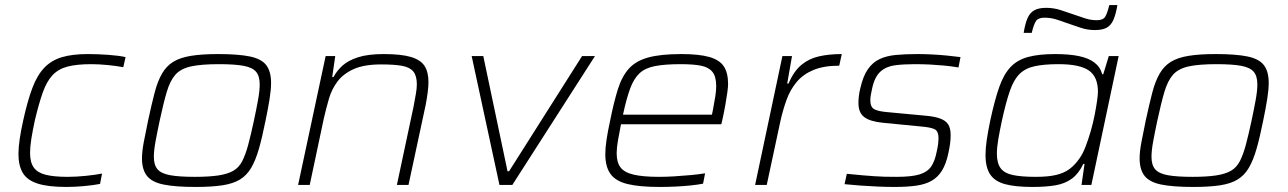

<svg xmlns="http://www.w3.org/2000/svg" viewBox="-20 -732 5098 760"><path d="M243 8Q170 8 128.5 -5.5Q87 -19 70 -48Q53 -77 53 -123Q53 -148 58 -182Q63 -216 72 -256Q89 -333 108 -383.5Q127 -434 155 -463.5Q183 -493 224.5 -505.5Q266 -518 327 -518Q366 -518 408 -515Q450 -512 477 -506L468 -466Q442 -471 406.5 -474.5Q371 -478 341 -478Q284 -478 247.5 -468.5Q211 -459 188 -434.5Q165 -410 149.5 -366.5Q134 -323 118 -256Q109 -214 104 -182.5Q99 -151 99 -127Q99 -89 114 -68.5Q129 -48 161.5 -40Q194 -32 248 -32Q282 -32 320.5 -36Q359 -40 384 -45L376 -4Q351 1 314 4.5Q277 8 243 8Z M754 8Q674 8 627.5 -1.5Q581 -11 561.5 -36Q542 -61 542 -105Q542 -132 549 -169Q556 -206 566 -254Q580 -319 592 -365Q604 -411 621.5 -441Q639 -471 666 -487.5Q693 -504 736 -511Q779 -518 843 -518Q923 -518 969 -508.5Q1015 -499 1034 -474Q1053 -449 1053 -404Q1053 -377 1047 -339.5Q1041 -302 1031 -254Q1018 -189 1005 -143.5Q992 -98 974.5 -68Q957 -38 930 -21.5Q903 -5 860.5 1.5Q818 8 754 8ZM751 -32Q807 -32 844 -37.5Q881 -43 903.5 -56Q926 -69 939 -94.5Q952 -120 962.5 -159Q973 -198 985 -254Q995 -301 1001.5 -337Q1008 -373 1008 -398Q1008 -431 993.5 -448Q979 -465 944 -471.5Q909 -478 846 -478Q776 -478 735.5 -469Q695 -460 674 -436Q653 -412 640 -368Q627 -324 612 -254Q602 -207 595.5 -171.5Q589 -136 589 -111Q589 -79 603.5 -62Q618 -45 653.5 -38.5Q689 -32 751 -32Z M1160 0 1269 -510H1307L1295 -427H1300Q1314 -453 1336.5 -473Q1359 -493 1398 -505.5Q1437 -518 1499 -518Q1568 -518 1606.5 -506.5Q1645 -495 1660.5 -471Q1676 -447 1676 -407Q1676 -390 1673 -366.5Q1670 -343 1665 -317L1597 0H1551L1617 -310Q1622 -337 1626 -359.5Q1630 -382 1630 -398Q1630 -432 1616 -449Q1602 -466 1571 -471.5Q1540 -477 1489 -477Q1421 -477 1380 -458.5Q1339 -440 1316 -409.5Q1293 -379 1282 -341Q1271 -303 1262 -264L1206 0Z M1957 0 1847 -510H1893L1989 -54H1995L2284 -510H2335L2008 0Z M2592 8Q2511 8 2464 -3.5Q2417 -15 2396.5 -43.5Q2376 -72 2376 -122Q2376 -147 2381 -180Q2386 -213 2395 -254Q2410 -329 2426 -379.5Q2442 -430 2469.5 -460.5Q2497 -491 2546 -504.5Q2595 -518 2677 -518Q2747 -518 2787.5 -506.5Q2828 -495 2845 -469.5Q2862 -444 2862 -399Q2862 -388 2859 -366Q2856 -344 2851 -316Q2846 -288 2839 -256L2835 -240H2438Q2431 -204 2426 -175.5Q2421 -147 2421 -125Q2421 -89 2436.5 -69Q2452 -49 2489 -40.5Q2526 -32 2589 -32Q2617 -32 2650 -34Q2683 -36 2715 -39Q2747 -42 2771 -46L2763 -5Q2743 -1 2714.5 2Q2686 5 2654 6.5Q2622 8 2592 8ZM2446 -278H2798L2802 -297Q2808 -329 2811.5 -351Q2815 -373 2815 -391Q2815 -429 2800 -447.5Q2785 -466 2754.5 -472Q2724 -478 2675 -478Q2612 -478 2573 -470.5Q2534 -463 2511.5 -442Q2489 -421 2474.5 -382Q2460 -343 2446 -278Z M2969 0 3077 -510H3115L3096 -401H3101Q3122 -450 3152 -475Q3182 -500 3222 -509Q3262 -518 3312 -518L3302 -472Q3241 -472 3200 -455Q3159 -438 3133.5 -407.5Q3108 -377 3093.5 -337Q3079 -297 3069 -252L3015 0Z M3521 8Q3491 8 3455.5 6.5Q3420 5 3385.5 2.5Q3351 0 3323 -3L3332 -44Q3370 -40 3395.5 -38Q3421 -36 3441 -34.5Q3461 -33 3481 -32.5Q3501 -32 3529 -32Q3588 -32 3619.5 -41.5Q3651 -51 3666 -73Q3681 -95 3688 -133Q3692 -150 3693.5 -163Q3695 -176 3695 -184Q3695 -213 3679.5 -220.5Q3664 -228 3629 -231L3475 -246Q3424 -251 3401 -268.5Q3378 -286 3378 -324Q3378 -336 3379.5 -350.5Q3381 -365 3385 -381Q3396 -430 3415 -457.5Q3434 -485 3461.5 -498Q3489 -511 3526.5 -514.5Q3564 -518 3612 -518Q3638 -518 3668.5 -516.5Q3699 -515 3729 -512Q3759 -509 3782 -506L3774 -465Q3744 -470 3717 -472.5Q3690 -475 3662 -476.5Q3634 -478 3600 -478Q3556 -478 3522 -473.5Q3488 -469 3465 -448.5Q3442 -428 3432 -381Q3429 -368 3427 -356Q3425 -344 3425 -335Q3425 -308 3441 -299.5Q3457 -291 3494 -288L3644 -274Q3679 -271 3701 -263Q3723 -255 3733 -240Q3743 -225 3743 -197Q3743 -182 3741 -165.5Q3739 -149 3734 -126Q3725 -83 3708.5 -56.5Q3692 -30 3667 -16Q3642 -2 3606 3Q3570 8 3521 8Z M4067 8Q3999 8 3958.5 -3Q3918 -14 3899.5 -41.5Q3881 -69 3881 -119Q3881 -145 3886 -179Q3891 -213 3900 -256Q3917 -335 3935 -386.5Q3953 -438 3980 -466.5Q4007 -495 4049.5 -506.5Q4092 -518 4156 -518Q4212 -518 4250.5 -510Q4289 -502 4312 -484.5Q4335 -467 4343 -438H4347L4369 -510H4408L4300 0H4261L4273 -83H4268Q4250 -45 4223 -25Q4196 -5 4158 1.5Q4120 8 4067 8ZM4080 -32Q4129 -32 4160.5 -39.5Q4192 -47 4213.5 -63Q4235 -79 4253 -105Q4266 -123 4277 -151.5Q4288 -180 4297.5 -213Q4307 -246 4313 -277Q4319 -308 4322.5 -332.5Q4326 -357 4326 -369Q4326 -428 4290 -453Q4254 -478 4170 -478Q4113 -478 4076 -470Q4039 -462 4016 -439.5Q3993 -417 3977.5 -372.5Q3962 -328 3946 -255Q3937 -213 3931.5 -180.5Q3926 -148 3926 -124Q3926 -86 3941 -66Q3956 -46 3990 -39Q4024 -32 4080 -32ZM4032 -602Q4038 -639 4047.5 -660.5Q4057 -682 4074.5 -691.5Q4092 -701 4121 -701Q4150 -701 4177 -692.5Q4204 -684 4232 -674Q4253 -667 4275 -659.5Q4297 -652 4322 -652Q4346 -652 4354.5 -665.5Q4363 -679 4371 -712H4403Q4397 -676 4387.5 -654Q4378 -632 4361 -622.5Q4344 -613 4314 -613Q4285 -613 4258 -622Q4231 -631 4202 -641Q4181 -649 4159.5 -655.5Q4138 -662 4114 -662Q4090 -662 4081 -649Q4072 -636 4064 -602Z M4703 8Q4623 8 4576.5 -1.5Q4530 -11 4510.5 -36Q4491 -61 4491 -105Q4491 -132 4498 -169Q4505 -206 4515 -254Q4529 -319 4541 -365Q4553 -411 4570.5 -441Q4588 -471 4615 -487.5Q4642 -504 4685 -511Q4728 -518 4792 -518Q4872 -518 4918 -508.5Q4964 -499 4983 -474Q5002 -449 5002 -404Q5002 -377 4996 -339.5Q4990 -302 4980 -254Q4967 -189 4954 -143.5Q4941 -98 4923.5 -68Q4906 -38 4879 -21.5Q4852 -5 4809.5 1.5Q4767 8 4703 8ZM4700 -32Q4756 -32 4793 -37.5Q4830 -43 4852.5 -56Q4875 -69 4888 -94.5Q4901 -120 4911.5 -159Q4922 -198 4934 -254Q4944 -301 4950.5 -337Q4957 -373 4957 -398Q4957 -431 4942.5 -448Q4928 -465 4893 -471.5Q4858 -478 4795 -478Q4725 -478 4684.5 -469Q4644 -460 4623 -436Q4602 -412 4589 -368Q4576 -324 4561 -254Q4551 -207 4544.5 -171.5Q4538 -136 4538 -111Q4538 -79 4552.5 -62Q4567 -45 4602.5 -38.5Q4638 -32 4700 -32Z"/></svg>

Font: Saira SemiExpanded ExtraLight
Style: Italic
Weight: 250
Width: 6
Italic angle: -12°
Designer: Hector Gatti with collaboration of the Omnibus-Type team
Foundry: Omnibus-Type
Version: Version 1.101